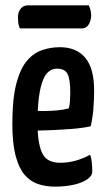

<svg xmlns="http://www.w3.org/2000/svg" viewBox="-20 -686 395 716"><path d="M185 10Q150 10 121 0Q92 -10 71 -35Q50 -60 38 -106Q26 -152 26 -225Q26 -318 41 -374.5Q56 -431 81 -460Q106 -489 138 -499.5Q170 -510 203 -510Q265 -510 298 -470.5Q331 -431 331 -349Q331 -314 328 -278Q325 -242 318 -215Q286 -208 245 -205Q204 -202 166.5 -200.5Q129 -199 105 -199Q81 -199 81 -199L83 -273Q83 -273 100 -272.5Q117 -272 143 -272Q169 -272 194.5 -274.5Q220 -277 237 -282Q240 -295 241 -310.5Q242 -326 242 -340Q242 -392 231.5 -411Q221 -430 192 -430Q177 -430 163.5 -420.5Q150 -411 140.5 -388Q131 -365 125.5 -326Q120 -287 120 -229Q120 -186 125 -157Q130 -128 139.5 -111Q149 -94 165.5 -86.5Q182 -79 205 -79Q234 -79 262.5 -87Q291 -95 316 -109Q321 -96 322.5 -78.5Q324 -61 324 -47Q324 -30 305 -17Q286 -4 254.5 3Q223 10 185 10ZM54 -580Q49 -592 48 -602Q47 -612 47 -622Q47 -641 57 -653.5Q67 -666 84 -666H311Q316 -656 318 -646Q320 -636 320 -627Q319 -607 310 -593.5Q301 -580 285 -580Z"/></svg>

Font: Yanone Kaffeesatz Medium
Style: Regular
Weight: 500
Designer: Yanone (Cyrillic: Daniel Pouzeot, Huerta Tipografica, and Cyreal)
Foundry: Yanone
Version: Version 2.003